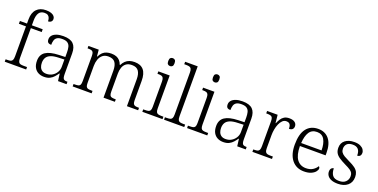

<svg xmlns="http://www.w3.org/2000/svg" viewBox="-20 -1564 4664 2367"><g transform="rotate(20 2312.5 -380.5)"><path d="M31 0V-32H53Q79 -32 95.5 -36.5Q112 -41 120 -57Q128 -73 128 -107V-499H35V-536H128V-592Q128 -678 172 -724.5Q216 -771 293 -771Q336 -771 363 -761Q390 -751 403 -734.5Q416 -718 416 -699Q416 -683 409 -672Q402 -661 389.5 -655.5Q377 -650 362 -650Q362 -672 355.5 -691.5Q349 -711 333 -722.5Q317 -734 288 -734Q238 -734 215 -698.5Q192 -663 192 -597V-536H334V-499H192V-107Q192 -73 200 -57Q208 -41 224.5 -36.5Q241 -32 267 -32H312V0Z M548 10Q506 10 472.5 -7Q439 -24 419.5 -59Q400 -94 400 -148Q400 -227 456.5 -265Q513 -303 630 -307L713 -310V-372Q713 -411 705.5 -441Q698 -471 674.5 -488.5Q651 -506 603 -506Q560 -506 537 -491.5Q514 -477 506 -451Q498 -425 498 -391Q470 -391 456 -403.5Q442 -416 442 -446Q442 -474 460.5 -496Q479 -518 515.5 -531Q552 -544 605 -544Q695 -544 736 -503.5Q777 -463 777 -379V-112Q777 -80 782 -62.5Q787 -45 800 -38.5Q813 -32 838 -32H842V0H730L718 -94H713Q696 -69 675 -45Q654 -21 623.5 -5.5Q593 10 548 10ZM563 -35Q607 -35 641 -56Q675 -77 694 -110Q713 -143 713 -181V-277L639 -274Q573 -272 535 -256Q497 -240 481 -212Q465 -184 465 -145Q465 -113 475.5 -88Q486 -63 507.5 -49Q529 -35 563 -35Z M922 0V-32H939Q968 -32 985 -36.5Q1002 -41 1009 -56.5Q1016 -72 1016 -105V-433Q1016 -465 1008.5 -480Q1001 -495 985 -499.5Q969 -504 944 -504H934V-536H1069L1077 -450H1082Q1099 -485 1121.5 -506Q1144 -527 1172.5 -535.5Q1201 -544 1233 -544Q1272 -544 1300 -533Q1328 -522 1347 -500.5Q1366 -479 1376 -449H1382Q1398 -481 1420.5 -502.5Q1443 -524 1472.5 -534Q1502 -544 1539 -544Q1618 -544 1658 -497.5Q1698 -451 1698 -355V-105Q1698 -72 1705.5 -56.5Q1713 -41 1729.5 -36.5Q1746 -32 1775 -32H1781V0H1634V-354Q1634 -423 1608 -460.5Q1582 -498 1520 -498Q1473 -498 1444.5 -476.5Q1416 -455 1403.5 -419Q1391 -383 1391 -340V-105Q1391 -72 1398 -56.5Q1405 -41 1422 -36.5Q1439 -32 1468 -32H1476V0H1327V-354Q1327 -423 1301 -460.5Q1275 -498 1211 -498Q1165 -498 1136 -474Q1107 -450 1093.5 -411Q1080 -372 1080 -326V-102Q1080 -70 1088 -55Q1096 -40 1113.5 -36Q1131 -32 1160 -32H1171V0Z M1836 0V-32H1856Q1885 -32 1902.5 -36Q1920 -40 1928 -55Q1936 -70 1936 -102V-431Q1936 -464 1928 -479.5Q1920 -495 1903.5 -499.5Q1887 -504 1861 -504H1851V-536H2000V-105Q2000 -72 2008 -56.5Q2016 -41 2033.5 -36.5Q2051 -32 2080 -32H2101V0ZM1964 -646Q1946 -646 1934 -657Q1922 -668 1922 -698Q1922 -728 1934 -739Q1946 -750 1964 -750Q1981 -750 1993 -739Q2005 -728 2005 -698Q2005 -668 1993 -657Q1981 -646 1964 -646Z M2121 0V-32H2142Q2171 -32 2188.5 -36.5Q2206 -41 2214 -56.5Q2222 -72 2222 -105V-655Q2222 -688 2213.5 -703.5Q2205 -719 2188.5 -723.5Q2172 -728 2147 -728H2121V-760H2286V-105Q2286 -72 2294 -56.5Q2302 -41 2319.5 -36.5Q2337 -32 2365 -32H2386V0Z M2423 0V-32H2443Q2472 -32 2489.5 -36Q2507 -40 2515 -55Q2523 -70 2523 -102V-431Q2523 -464 2515 -479.5Q2507 -495 2490.5 -499.5Q2474 -504 2448 -504H2438V-536H2587V-105Q2587 -72 2595 -56.5Q2603 -41 2620.5 -36.5Q2638 -32 2667 -32H2688V0ZM2551 -646Q2533 -646 2521 -657Q2509 -668 2509 -698Q2509 -728 2521 -739Q2533 -750 2551 -750Q2568 -750 2580 -739Q2592 -728 2592 -698Q2592 -668 2580 -657Q2568 -646 2551 -646Z M2899 10Q2857 10 2823.5 -7Q2790 -24 2770.5 -59Q2751 -94 2751 -148Q2751 -227 2807.5 -265Q2864 -303 2981 -307L3064 -310V-372Q3064 -411 3056.5 -441Q3049 -471 3025.5 -488.5Q3002 -506 2954 -506Q2911 -506 2888 -491.5Q2865 -477 2857 -451Q2849 -425 2849 -391Q2821 -391 2807 -403.5Q2793 -416 2793 -446Q2793 -474 2811.5 -496Q2830 -518 2866.5 -531Q2903 -544 2956 -544Q3046 -544 3087 -503.5Q3128 -463 3128 -379V-112Q3128 -80 3133 -62.5Q3138 -45 3151 -38.5Q3164 -32 3189 -32H3193V0H3081L3069 -94H3064Q3047 -69 3026 -45Q3005 -21 2974.5 -5.5Q2944 10 2899 10ZM2914 -35Q2958 -35 2992 -56Q3026 -77 3045 -110Q3064 -143 3064 -181V-277L2990 -274Q2924 -272 2886 -256Q2848 -240 2832 -212Q2816 -184 2816 -145Q2816 -113 2826.5 -88Q2837 -63 2858.5 -49Q2880 -35 2914 -35Z M3280 0V-32H3292Q3318 -32 3334.5 -36.5Q3351 -41 3359 -57Q3367 -73 3367 -107V-433Q3367 -465 3359 -480Q3351 -495 3333.5 -499.5Q3316 -504 3287 -504H3278V-536H3416L3427 -431H3431Q3443 -461 3459.5 -487Q3476 -513 3502 -529Q3528 -545 3569 -545Q3616 -545 3641 -525.5Q3666 -506 3666 -474Q3666 -451 3652 -436Q3638 -421 3606 -421Q3606 -449 3599.5 -466Q3593 -483 3580 -490.5Q3567 -498 3546 -498Q3517 -498 3495.5 -477Q3474 -456 3459.5 -422.5Q3445 -389 3438 -350Q3431 -311 3431 -274V-104Q3431 -71 3439 -56Q3447 -41 3464 -36.5Q3481 -32 3506 -32H3537V0Z M3958 10Q3857 10 3798.5 -61.5Q3740 -133 3740 -263Q3740 -404 3794.5 -474Q3849 -544 3949 -544Q4039 -544 4091 -481Q4143 -418 4143 -299V-268H3806Q3807 -149 3849.5 -92.5Q3892 -36 3967 -36Q4021 -36 4056.5 -59Q4092 -82 4110 -114Q4116 -111 4120 -104Q4124 -97 4124 -87Q4124 -69 4106 -46Q4088 -23 4051 -6.5Q4014 10 3958 10ZM4075 -308Q4075 -396 4044.5 -449.5Q4014 -503 3947 -503Q3879 -503 3846 -451.5Q3813 -400 3808 -308Z M4403 10Q4350 10 4316 -4Q4282 -18 4265.5 -42Q4249 -66 4249 -96Q4249 -117 4256 -129Q4263 -141 4273 -146.5Q4283 -152 4293 -152Q4293 -98 4317 -63Q4341 -28 4406 -28Q4462 -28 4491.5 -57.5Q4521 -87 4521 -130Q4521 -155 4512 -172.5Q4503 -190 4479 -206.5Q4455 -223 4410 -244Q4355 -271 4321.5 -294Q4288 -317 4273 -344.5Q4258 -372 4258 -412Q4258 -474 4303 -509Q4348 -544 4423 -544Q4470 -544 4500 -530Q4530 -516 4544.5 -494.5Q4559 -473 4559 -449Q4559 -426 4546.5 -412Q4534 -398 4510 -398Q4510 -455 4486 -481Q4462 -507 4415 -507Q4363 -507 4339 -482.5Q4315 -458 4315 -420Q4315 -392 4328.5 -372Q4342 -352 4370 -335.5Q4398 -319 4440 -299Q4492 -275 4522 -252.5Q4552 -230 4564.5 -203Q4577 -176 4577 -140Q4577 -69 4529 -29.5Q4481 10 4403 10Z"/></g></svg>

Font: Noto Serif Armenian Light
Style: Regular
Weight: 300
Version: Version 2.007